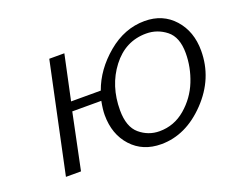

<svg xmlns="http://www.w3.org/2000/svg" viewBox="-87 -626 942 777"><g transform="rotate(-20 384.5 -238.0)"><path d="M80.1 0 180.2 -472.2H245.1L204.1 -279.8H332Q360.8 -360.8 434.3 -422.4Q507.8 -483.9 594.2 -483.9Q672.4 -483.9 720.7 -429.9Q769 -376 769 -293Q769 -173.8 682.1 -83Q595.2 7.8 488.8 7.8Q409.7 7.8 361.3 -45.2Q313 -98.1 313 -181.2Q313 -205.1 319.8 -240.2H194.8L145 0ZM377.9 -178.2Q377.9 -106.4 415 -75.2Q452.1 -43.9 500 -43.9Q563 -43.9 611.6 -85.4Q660.2 -127 683.6 -185.5Q707 -244.1 707 -305.2Q707 -374 668.9 -404.1Q630.9 -434.1 583 -434.1Q493.2 -434.1 435.5 -358.6Q377.9 -283.2 377.9 -178.2Z"/></g></svg>

Font: CMU Bright
Style: Oblique
Weight: 500
Italic angle: -12°
Version: Version 0.7.0